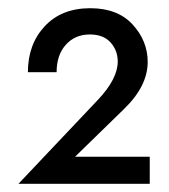

<svg xmlns="http://www.w3.org/2000/svg" viewBox="-20 -730 411 468"><path d="M25 -282 219 -487Q267 -538 267 -580Q267 -607 249.5 -626.5Q232 -646 199 -646Q163 -646 140.5 -621Q118 -596 118 -554H48Q48 -622 89 -666Q130 -710 200 -710Q267 -710 303.5 -670Q340 -630 340 -579Q340 -520 282 -464L163 -348H345V-282Z"/></svg>

Font: Renner* Medium
Style: Medium
Weight: 500
Version: Version 003.000 ; ttfautohint (v0.97) -l 8 -r 50 -G 200 -x 1